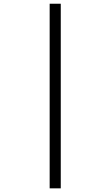

<svg xmlns="http://www.w3.org/2000/svg" viewBox="-20 -780 599 1040"><path d="M309.1 240.2H249V-759.8H309.1Z"/></svg>

Font: Droid Serif
Style: Regular
Weight: 400
Designer: Monotype Design team
Foundry: Monotype Imaging Inc.
Version: Version 1.03